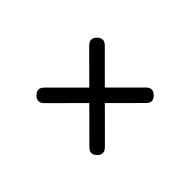

<svg xmlns="http://www.w3.org/2000/svg" viewBox="-57 -667 692 692"><g transform="rotate(45 288.5 -321.5)"><path d="M395 -470.5Q415 -490 434.5 -470.5Q454.5 -450.5 434.5 -431L175.5 -171.5Q155.5 -151.5 136 -171.5Q116 -191.5 136 -211ZM143 -433Q123.5 -453 143 -472.5Q163 -492.5 183 -472.5L442.5 -213.5Q462 -193.5 442.5 -174Q422.5 -154 403 -174Z"/></g></svg>

Font: Jura Light Medium
Style: Regular
Weight: 500
Version: Version 5.106